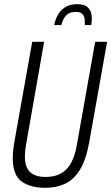

<svg xmlns="http://www.w3.org/2000/svg" viewBox="-20 -886 532 918"><path d="M197 12Q125 12 83 -18.5Q41 -49 41 -130Q41 -147 43 -167Q45 -187 49 -209L134 -686H191L105 -197Q102 -181 100.5 -166Q99 -151 99 -138Q99 -87 123.5 -63.5Q148 -40 198 -40Q262 -40 298 -77Q334 -114 348 -196L435 -686H492L407 -208Q392 -123 362.5 -75Q333 -27 291.5 -7.5Q250 12 197 12ZM239 -766Q244 -791 256 -813.5Q268 -836 290.5 -851Q313 -866 348 -866Q384 -866 399.5 -851Q415 -836 418 -813.5Q421 -791 416 -766H386Q386 -777 385 -792Q384 -807 375 -818Q366 -829 342 -829Q317 -829 303 -818Q289 -807 282.5 -792Q276 -777 273 -766Z"/></svg>

Font: Archivo ExtraCondensed ExtraLight
Style: Italic
Weight: 250
Width: 2
Italic angle: -10°
Designer: Hector Gatti
Foundry: Omnibus-Type
Version: Version 2.001